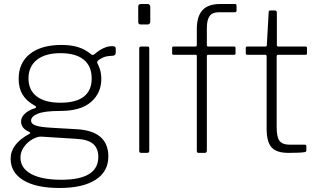

<svg xmlns="http://www.w3.org/2000/svg" viewBox="-20 -762 1584 957"><path d="M553 -529C550.3 -531 545.3 -532 538 -532C511.3 -532 482.3 -518.7 451 -492C447 -489.3 444 -488 442 -488C440 -488 436.7 -489.7 432 -493C414.7 -507.7 394.3 -518.8 371 -526.5C347.7 -534.2 319.7 -538 287 -538C219.7 -538 167.2 -523.2 129.5 -493.5C91.8 -463.8 73 -422.3 73 -369C73 -338.3 79.5 -312.2 92.5 -290.5C105.5 -268.8 126 -250.3 154 -235C158 -233 160 -230.7 160 -228C160 -225.3 158.3 -223.7 155 -223C131.7 -215.7 114.2 -206 102.5 -194C90.8 -182 85 -169.7 85 -157C85 -133.7 98.3 -116.3 125 -105C132.3 -101.7 132.3 -98 125 -94C63.7 -60.7 33 -19.7 33 29C33 75 54.2 110.8 96.5 136.5C138.8 162.2 199 175 277 175C354.3 175 414.2 161.3 456.5 134C498.8 106.7 520 68 520 18C520 -66.7 467.3 -112 362 -118L240 -125C202 -127 175 -130.7 159 -136C143 -141.3 135 -149.7 135 -161C135 -175 146.3 -186.5 169 -195.5C191.7 -204.5 228.7 -209 280 -209C348 -209 399.2 -223.8 433.5 -253.5C467.8 -283.2 485 -321.7 485 -369C485 -381 483.8 -392.5 481.5 -403.5C479.2 -414.5 476 -424.2 472 -432.5C468 -440.8 465.7 -446 465 -448C463.7 -452 464.5 -455.7 467.5 -459C470.5 -462.3 476.3 -466.3 485 -471C493 -475.7 500.8 -478.8 508.5 -480.5C516.2 -482.2 526.7 -483.3 540 -484C551.3 -484 557 -489.3 557 -500V-518C557 -523.3 555.7 -527 553 -529ZM398 -280.5C372 -260.2 333 -250 281 -250C229.7 -250 190.3 -260.5 163 -281.5C135.7 -302.5 122 -332.3 122 -371C122 -410.3 135.8 -441.2 163.5 -463.5C191.2 -485.8 230.3 -497 281 -497C332.3 -497 371.2 -486.2 397.5 -464.5C423.8 -442.8 437 -411.7 437 -371C437 -331 424 -300.8 398 -280.5ZM186 -81 360 -70C399.3 -68 427.5 -59.5 444.5 -44.5C461.5 -29.5 470 -8 470 20C470 96 408.7 134 286 134C220.7 134 170.3 124.3 135 105C99.7 85.7 82 58.3 82 23C82 3.7 88 -14.2 100 -30.5C112 -46.8 126.3 -59.5 143 -68.5C159.7 -77.5 174 -81.7 186 -81Z M729 -656V-729C729 -733 727.7 -736.2 725 -738.5C722.3 -740.8 719.3 -742 716 -742H682C673.3 -742 669 -737.3 669 -728V-654C669 -644.7 673 -640 681 -640H715C724.3 -640 729 -645.3 729 -656ZM724 -13V-519C724 -523.7 723.3 -526.7 722 -528C720.7 -529.3 718 -530 714 -530H684C680 -530 677.3 -529.3 676 -528C674.7 -526.7 674 -523.7 674 -519V-11C674 -6.3 674.8 -3.3 676.5 -2C678.2 -0.7 681.3 0 686 0H711C716.3 0 719.8 -0.8 721.5 -2.5C723.2 -4.2 724 -7.7 724 -13Z M1154 -523C1154 -527.7 1152 -530 1148 -530H1018C1013.3 -530 1011 -532.3 1011 -537V-623C1011 -649 1015.5 -668.5 1024.5 -681.5C1033.5 -694.5 1049.7 -701 1073 -701H1150C1156 -701 1159 -703.7 1159 -709V-734C1159 -739.3 1156.3 -742 1151 -742H1077C1037 -742 1007.7 -731.7 989 -711C970.3 -690.3 961 -659 961 -617V-538C961 -532.7 958.7 -530 954 -530H845C840.3 -530 838 -527.7 838 -523V-496C838 -491.3 840.3 -489 845 -489H955C959 -489 961 -486.7 961 -482V-11C961 -7 961.7 -4.2 963 -2.5C964.3 -0.8 966.7 0 970 0H1001C1007.7 0 1011 -4 1011 -12V-481C1011 -486.3 1013.3 -489 1018 -489H1147C1151.7 -489 1154 -491.3 1154 -496Z M1367 -489H1503C1505.7 -489 1507.5 -489.5 1508.5 -490.5C1509.5 -491.5 1510 -493.3 1510 -496V-523C1510 -527.7 1507.7 -530 1503 -530H1367C1362.3 -530 1360 -532.3 1360 -537V-698C1360 -706 1356.7 -710 1350 -710H1328C1324.7 -710 1322.3 -709.2 1321 -707.5C1319.7 -705.8 1319 -703 1319 -699L1310 -537C1310 -532.3 1307.7 -530 1303 -530H1212C1207.3 -530 1205 -527.7 1205 -523V-496C1205 -491.3 1207.3 -489 1212 -489H1302C1306.7 -489 1309 -486.3 1309 -481V-120C1309 -76.7 1317.2 -45.8 1333.5 -27.5C1349.8 -9.2 1378 0 1418 0C1459.3 0 1486.7 -1.3 1500 -4C1504.7 -4.7 1507 -7.7 1507 -13V-34C1507 -38.7 1504.3 -41 1499 -41H1422C1400 -41 1384 -47 1374 -59C1364 -71 1359 -94 1359 -128V-481C1359 -486.3 1361.7 -489 1367 -489Z"/></svg>

Font: Libre Franklin ExtraLight
Style: Regular
Weight: 275
Designer: Pablo Impallari, Rodrigo Fuenzalida
Foundry: Impallari Type
Version: Version 1.002; ttfautohint (v1.5)